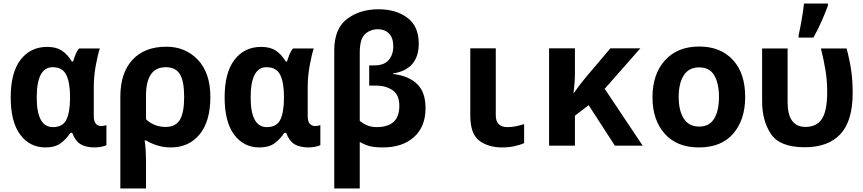

<svg xmlns="http://www.w3.org/2000/svg" viewBox="-20 -817 4840 1077"><path d="M375 -72H385Q402 -26 432 -8Q462 10 511 10Q528 10 549 6Q570 2 577 -3V-115Q562 -110 547 -110Q531 -110 518.5 -122Q506 -134 506 -168V-325Q506 -390 517.5 -451.5Q529 -513 540 -545H423Q411 -530 403 -509.5Q395 -489 390 -472H383Q358 -513 326.5 -533.5Q295 -554 245 -554Q151 -554 95.5 -482Q40 -410 40 -271Q40 -133 93.5 -61.5Q147 10 235 10Q289 10 321 -14Q353 -38 375 -72ZM186 -270Q186 -440 275 -440Q331 -440 352 -396.5Q373 -353 373 -272V-266Q372 -182 351 -143Q330 -104 277 -104Q186 -104 186 -270Z M799 -148V-280Q799 -440 910 -440Q965 -440 989 -401Q1013 -362 1013 -273Q1013 -185 989 -145Q965 -105 910 -105Q844 -105 799 -148ZM799 240V103Q799 10 791 -29H800Q827 -12 863 -1Q899 10 938 10Q1040 10 1100 -63.5Q1160 -137 1160 -273Q1160 -408 1090 -481.5Q1020 -555 913 -555Q791 -555 723 -481.5Q655 -408 655 -274V240Z M1575 -72H1585Q1602 -26 1632 -8Q1662 10 1711 10Q1728 10 1749 6Q1770 2 1777 -3V-115Q1762 -110 1747 -110Q1731 -110 1718.5 -122Q1706 -134 1706 -168V-325Q1706 -390 1717.5 -451.5Q1729 -513 1740 -545H1623Q1611 -530 1603 -509.5Q1595 -489 1590 -472H1583Q1558 -513 1526.5 -533.5Q1495 -554 1445 -554Q1351 -554 1295.5 -482Q1240 -410 1240 -271Q1240 -133 1293.5 -61.5Q1347 10 1435 10Q1489 10 1521 -14Q1553 -38 1575 -72ZM1386 -270Q1386 -440 1475 -440Q1531 -440 1552 -396.5Q1573 -353 1573 -272V-266Q1572 -182 1551 -143Q1530 -104 1477 -104Q1386 -104 1386 -270Z M1998 -139V-522Q1998 -599 2028 -626Q2058 -653 2100 -653Q2138 -653 2162 -629Q2186 -605 2186 -556Q2186 -510 2160 -480Q2134 -450 2079 -450H2051V-337H2088Q2143 -337 2181.5 -311.5Q2220 -286 2220 -223Q2220 -104 2093 -104Q2063 -104 2040.5 -113.5Q2018 -123 1998 -139ZM1998 240V-21Q2023 -6 2051 2Q2079 10 2128 10Q2237 10 2302 -48Q2367 -106 2367 -210Q2367 -301 2319 -346.5Q2271 -392 2185 -402V-405Q2329 -428 2329 -573Q2329 -669 2265.5 -717Q2202 -765 2104 -765Q1998 -765 1926.5 -710.5Q1855 -656 1855 -535V240Z M2920 -14V-121Q2898 -114 2875 -109Q2852 -104 2827 -104Q2761 -104 2761 -170V-546H2618V-170Q2618 -65 2669 -27.5Q2720 10 2796 10Q2834 10 2866 3Q2898 -4 2920 -14Z M3205 0V-168L3282 -227L3429 0H3585L3372 -319L3572 -546H3404L3265 -382Q3226 -335 3199 -295H3197Q3201 -326 3203 -352Q3205 -378 3205 -409V-546H3060V0Z M4160 -273Q4160 -407 4090.5 -481.5Q4021 -556 3902 -556Q3780 -556 3710 -478.5Q3640 -401 3640 -271Q3640 -144 3708.5 -67Q3777 10 3900 10Q4027 10 4093.5 -68Q4160 -146 4160 -273ZM3787 -273Q3787 -350 3815.5 -394.5Q3844 -439 3902 -439Q3961 -439 3987 -393.5Q4013 -348 4013 -273Q4013 -196 3986 -151.5Q3959 -107 3902 -107Q3844 -107 3815.5 -152Q3787 -197 3787 -273Z M4543 -606Q4569 -653 4589.5 -700Q4610 -747 4624 -785V-797H4490Q4486 -759 4477 -707.5Q4468 -656 4460 -621V-606ZM4763 -296Q4763 -366 4754.5 -423.5Q4746 -481 4729 -545H4585Q4601 -480 4610.5 -422.5Q4620 -365 4620 -300Q4620 -194 4590 -149.5Q4560 -105 4499 -105Q4398 -105 4398 -244V-545H4255V-248Q4255 -140 4304.5 -65.5Q4354 9 4494 9Q4626 9 4694.5 -65Q4763 -139 4763 -296Z"/></svg>

Font: Noto Sans Mono UI
Style: Bold
Weight: 700
Designer: Monotype Design team
Foundry: Monotype Imaging Inc.
Version: 1.000